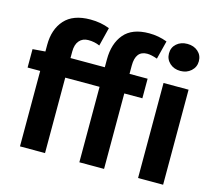

<svg xmlns="http://www.w3.org/2000/svg" viewBox="-113 -952 1225 1092"><g transform="rotate(15 500.0 -406.0)"><path d="M441.4 -559.6V-605.5Q441.4 -699.2 488.8 -755.4Q536.1 -811.5 635.7 -811.5Q691.4 -811.5 742.2 -792L714.8 -683.6Q678.7 -696.3 655.3 -696.3Q586.9 -696.3 586.9 -608.4V-559.6H693.4V-444.3H586.9V0H441.4V-444.3H239.3V0H91.8V-444.3H17.6V-552.7L91.8 -558.6V-597.7Q91.8 -689.5 141.6 -745.1Q191.4 -800.8 293 -800.8Q354.5 -800.8 406.2 -780.3L378.9 -670.9Q348.6 -684.6 311.5 -684.6Q278.3 -684.6 258.8 -662.1Q239.3 -639.6 239.3 -597.7V-559.6ZM861.3 -650.4Q823.2 -650.4 798.3 -673.3Q773.4 -696.3 773.4 -730.5Q773.4 -765.6 798.3 -787.6Q823.2 -809.6 861.3 -809.6Q899.4 -809.6 924.3 -787.6Q949.2 -765.6 949.2 -730.5Q949.2 -696.3 923.8 -673.3Q898.4 -650.4 861.3 -650.4ZM787.1 0V-559.6H934.6V0Z"/></g></svg>

Font: Gen Shin Gothic Monospace Bold
Style: Bold
Weight: 700
Designer: [Source Han Sans]
Ryoko NISHIZUKA  (kana & ideographs); Paul D. Hunt (Latin, Greek & Cyrillic); Wenlong ZHANG  (bopomofo
Version: Version 1.002.20150607